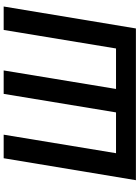

<svg xmlns="http://www.w3.org/2000/svg" viewBox="124 -892 767 1056"><g transform="rotate(-90 508.0 -363.5)"><path d="M166.2 -727.3 45.5 0H880L1000.7 -727.3H871.8L769.9 -109.4H547.2L649.1 -727.3H520.2L418.3 -109.4H193.9L295.8 -727.3Z"/></g></svg>

Font: Margiela Sans Semi Bold
Style: Italic
Weight: 600
Italic angle: -9.39999°
Designer: Stefan Endress, Andreas Faust
Version: Version 1.100;FEAKit 1.0